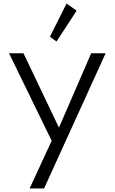

<svg xmlns="http://www.w3.org/2000/svg" viewBox="-20 -816 656 1096"><path d="M149 260H231.5L583 -512H500.5L316.5 -87.5L114 -512H31.5L275 -12.5ZM302.5 -579 417.5 -755 360 -796 265 -606.5Z"/></svg>

Font: Spartan
Style: Regular
Weight: 400
Designer: Matt Bailey, Mirko Velimirovic
Foundry: Matt Bailey
Version: Version 1.003; ttfautohint (v1.8.3)